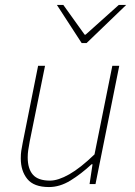

<svg xmlns="http://www.w3.org/2000/svg" viewBox="-20 -744 544 776"><path d="M178 12Q117 12 90.5 -20.5Q64 -53 64 -104Q64 -122 66 -134.5Q68 -147 72 -168L134 -478H162L100 -172Q96 -150 94 -136.5Q92 -123 92 -108Q92 -62 113 -38Q134 -14 182 -14Q215 -14 260 -39.5Q305 -65 362 -120L434 -478H462L366 0H342L354 -80H350Q308 -41 265 -14.5Q222 12 178 12ZM310 -570 210 -724H236L322 -604H326L460 -724H490L330 -570Z"/></svg>

Font: Source Sans 3 VF
Style: Italic
Weight: 200
Italic angle: -11°
Designer: Paul D. Hunt
Foundry: Adobe Systems Incorporated
Version: Version 3.042;hotconv 1.0.118;makeotfexe 2.5.65603